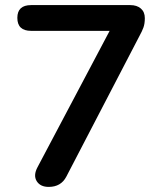

<svg xmlns="http://www.w3.org/2000/svg" viewBox="-20 -725 640 753"><path d="M171 8Q138 8 124 -14.5Q110 -37 127 -69L410 -604H102Q48 -604 48 -655Q48 -705 102 -705H491Q517 -705 532.5 -691.5Q548 -678 548 -654Q548 -632 542.5 -617Q537 -602 527 -584L240 -32Q219 8 171 8Z"/></svg>

Font: Chiron GoRound TC M
Style: Regular
Weight: 500
Designer: Ryoko NISHIZUKA 西塚涼子 (kana, bopomofo & ideographs); Paul D. Hunt (Latin, Greek & Cyrillic); Sandoll Communications 산돌커뮤니
Foundry: Adobe
Version: Version 1.000;hotconv 1.1.1;makeotfexe 2.6.0